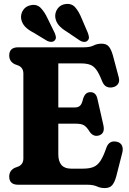

<svg xmlns="http://www.w3.org/2000/svg" viewBox="-20 -941 655 978"><path d="M27 -658.5Q27 -700 72.5 -700H406.5Q438.5 -700 456.5 -709.2Q474.5 -718.5 497.5 -718.5Q521.5 -718.5 533.8 -704.5Q546 -690.5 555 -659L585 -546.5Q590 -526.5 581.5 -513.8Q573 -501 556.5 -497Q539 -492.5 524.2 -498.8Q509.5 -505 500.5 -526.5Q485.5 -565 471.5 -584.8Q457.5 -604.5 439 -611.2Q420.5 -618 392.5 -618H277V-393.5H359.5Q378.5 -393.5 388 -402.8Q397.5 -412 403 -437Q409 -456 418.2 -463.8Q427.5 -471.5 440 -471.5Q468.5 -472 476 -438.5L506.5 -304Q516 -262 485.5 -251.5Q456 -241.5 436 -271Q422 -294 408.2 -302.5Q394.5 -311 365.5 -311H277V-155.5Q277 -82 342 -82H403.5Q435.5 -82 456.2 -90.5Q477 -99 492 -122Q507 -145 522 -189Q536 -227.5 575 -219Q594 -215 601.2 -199.5Q608.5 -184 602.5 -161.5L572 -42Q563.5 -11.5 551 2.8Q538.5 17 513 17Q492 17 473.5 8.5Q455 0 424 0H72.5Q27 0 27 -41.5Q27 -72 55 -86L75 -93.5Q99 -105 99 -133.5V-566.5Q99 -595 75 -606.5L55 -614Q27 -628 27 -658.5ZM396 -847 427.5 -773.5Q432 -761.5 433 -751.8Q434 -742 426 -734Q419 -727 408 -727.5Q397 -728 387 -734.5L321 -779Q293 -796 279 -813Q265 -830 261.5 -852.5Q259 -876.5 273.2 -896.8Q287.5 -917 314 -920.5Q345 -924.5 363.5 -903.2Q382 -882 396 -847ZM222.5 -847 258 -774.5Q263 -763.5 264.5 -753.5Q266 -743.5 259 -735.5Q252 -728 241.2 -727.8Q230.5 -727.5 220 -733L152 -774Q122.5 -789.5 107.8 -805.2Q93 -821 88 -843.5Q84 -867.5 97.2 -888.5Q110.5 -909.5 136.5 -914.5Q167 -921 186.8 -901.2Q206.5 -881.5 222.5 -847Z"/></svg>

Font: Fraunces 144pt SuperSoft
Style: Bold
Weight: 700
Version: Version 1.000;[b76b70a41]